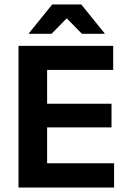

<svg xmlns="http://www.w3.org/2000/svg" viewBox="-20 -846 578 866"><path d="M63.5 0V-639H192.5V0ZM102 0V-109.5H494.5V0ZM138.5 -271.5V-378H483V-271.5ZM101.5 -530.5V-639H490.5V-530.5ZM215.5 -826H346.5L452 -695.5V-693.5H349.5L283 -761.5H279L212.5 -693.5H110V-695.5Z"/></svg>

Font: Anek Bangla SemiBold
Style: Regular
Weight: 600
Designer: Sulekha Rajkumar (Bangla), Yesha Goshar (Latin)
Foundry: Ek Type
Version: Version 1.003